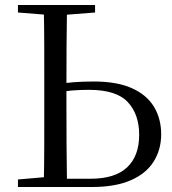

<svg xmlns="http://www.w3.org/2000/svg" viewBox="-20 -748 690 768"><path d="M201.8 0V-33.1H342.7Q440.1 -33.1 488.4 -78.6Q536.7 -124.1 536.7 -208.6Q536.7 -291 490.9 -339.9Q445.1 -388.7 335.8 -388.7Q300 -388.7 267.2 -386Q234.4 -383.3 201.6 -376.1V-409.4Q238.5 -416.6 276.1 -419.3Q313.7 -422 355.1 -422Q447.5 -422 507.2 -395.4Q566.9 -368.7 595.8 -321.1Q624.7 -273.5 624.7 -210.8Q624.7 -149.3 594.4 -101.4Q564.2 -53.4 502.6 -26.7Q441.1 0 348 0ZM154.9 0Q156.9 -84.1 157 -168.1Q157.1 -252.2 157.1 -336.8V-391.1Q157.1 -476.1 157 -560.7Q156.9 -645.2 154.9 -728H248.1Q246.7 -645 246.2 -561.4Q245.7 -477.8 245.7 -397.2V-336.8Q245.7 -251.7 246.2 -167.7Q246.7 -83.6 248.1 0ZM51.8 -698V-728H360.3V-698L218.3 -686.9H190.7ZM51.8 0V-30.1L190.3 -42.1H201.8V0Z"/></svg>

Font: Noto Serif KR
Style: Regular
Weight: 200
Designer: Ryoko NISHIZUKA 西塚涼子 (kana & ideographs); Frank Grießhammer (Latin, Greek & Cyrillic); Wenlong ZHANG 张文龙 (bopomofo); San
Foundry: Adobe
Version: Version 2.001;hotconv 1.1.0;makeotfexe 2.6.0